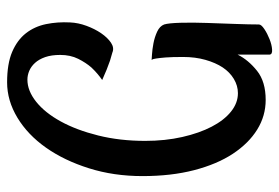

<svg xmlns="http://www.w3.org/2000/svg" viewBox="-146 -560 805 554"><g transform="rotate(-90 257.0 -283.5)"><path d="M245.1 80.1Q199.2 80.1 159.7 55.7Q120.1 31.2 89.8 -14.6Q59.6 -60.5 42.5 -126.5Q25.4 -192.4 25.4 -275.4Q25.4 -358.4 47.9 -429.7Q70.3 -501 107.4 -553.7Q144.5 -606.4 193.8 -636.2Q243.2 -666 295.9 -666Q349.6 -666 383.8 -651.4Q418 -636.7 437.5 -611.8Q457 -586.9 463.9 -553.7Q470.7 -520.5 468.8 -484.4Q467.8 -460.9 459 -437Q450.2 -413.1 437.5 -394.5Q424.8 -376 410.2 -366.2Q395.5 -356.4 381.8 -362.3Q371.1 -365.2 358.4 -369.1Q335 -377 302.7 -391.6Q322.3 -405.3 338.9 -422.9Q352.5 -438.5 363.8 -460.9Q375 -483.4 375 -512.7Q375 -538.1 368.7 -556.2Q362.3 -574.2 352.1 -585.4Q341.8 -596.7 329.1 -602.1Q316.4 -607.4 303.7 -607.4Q271.5 -607.4 239.7 -582Q208 -556.6 183.1 -511.2Q158.2 -465.8 142.6 -403.3Q127 -340.8 127 -267.6Q127 -210 138.2 -160.6Q149.4 -111.3 168 -75.7Q186.5 -40 211.4 -20Q236.3 0 264.6 0Q286.1 0 305.7 -11.7Q325.2 -23.4 338.9 -43.9Q352.5 -64.5 360.8 -93.8Q369.1 -123 369.1 -158.2Q369.1 -190.4 367.7 -208.5Q366.2 -226.6 364.7 -235.8Q363.3 -245.1 361.8 -247.1Q360.4 -249 360.4 -249Q361.3 -249 376 -248Q390.6 -247.1 408.7 -243.7Q426.8 -240.2 442.4 -232.9Q458 -225.6 462.9 -212.9Q466.8 -200.2 467.8 -165.5Q468.8 -130.9 467.3 -89.4Q465.8 -47.9 464.4 -6.8Q462.9 34.2 462.9 60.5Q462.9 67.4 449.7 76.2Q436.5 85 420.4 91.3Q404.3 97.7 390.6 98.6Q377 99.6 376 91.8V30.3V-1Q360.4 30.3 329.1 55.2Q297.9 80.1 245.1 80.1Z"/></g></svg>

Font: Rancho
Style: Regular
Weight: 400
Designer: Font Diner, Inc
Foundry: Font Diner, Inc
Version: Version 1.000